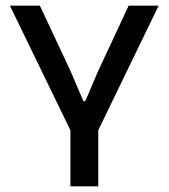

<svg xmlns="http://www.w3.org/2000/svg" viewBox="-20 -659 596 679"><path d="M235 -186 15 -639H121L230 -406.5L275 -301H281.5L326.5 -406.5L435 -639H541L321.5 -186ZM229 0V-279H327.5V0Z"/></svg>

Font: Anek Latin Medium Medium
Style: Regular
Weight: 500
Version: Version 1.003